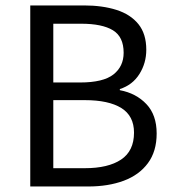

<svg xmlns="http://www.w3.org/2000/svg" viewBox="-20 -676 628 696"><path d="M89.7 0V-656.3H284.5Q351.2 -656.3 402.2 -640.1Q453.1 -623.9 481.7 -588.6Q510.3 -553.3 510.3 -495.6Q510.3 -447.3 485.4 -407.7Q460.6 -368.1 414.4 -353.1V-349.1Q473.4 -338 510.6 -298.7Q547.9 -259.5 547.9 -192Q547.9 -127.5 516.3 -84.7Q484.8 -41.9 428.7 -20.9Q372.6 0 299.5 0ZM173.2 -377H270.4Q354.1 -377 391.2 -406.1Q428.2 -435.2 428.2 -484.8Q428.2 -542.6 389.3 -566.3Q350.3 -590 274.2 -590H173.2ZM173.2 -66.3H287.5Q372 -66.3 418.9 -97.5Q465.8 -128.8 465.8 -195.2Q465.8 -255.8 419.8 -284.4Q373.8 -313 287.5 -313H173.2Z"/></svg>

Font: Source Sans Variable
Style: Regular
Weight: 200
Designer: Paul D. Hunt
Foundry: Adobe Systems Incorporated
Version: Version 3.006;hotconv 1.0.111;makeotfexe 2.5.65597